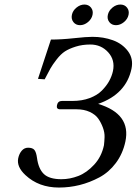

<svg xmlns="http://www.w3.org/2000/svg" viewBox="-20 -822 607 854"><path d="M253.4 -24.9Q291 -24.9 328.4 -39.3Q365.7 -53.7 398.7 -89.4Q431.6 -125 442.4 -175.8Q444.3 -191.9 445.1 -212.2Q445.8 -232.4 437.7 -254.4Q429.7 -276.4 417 -294.4Q404.3 -312.5 379.2 -324.2Q354 -335.9 320.3 -335.9H247.6Q229.5 -335.9 233.4 -354Q237.3 -373 255.4 -373H302.2Q344.7 -373 378.7 -385.7Q412.6 -398.4 433.1 -419.2Q453.6 -439.9 465.6 -461.7Q477.5 -483.4 482.4 -505.9Q492.7 -554.7 461.2 -589.4Q429.7 -624 381.8 -624Q346.2 -624 316.9 -614.7Q287.6 -605.5 269 -593.5Q250.5 -581.5 231.9 -557.6Q213.4 -533.7 204.1 -517.1Q194.8 -500.5 178.7 -469.2L148.9 -471.2L206.5 -646Q253.4 -646 308.8 -652.1Q364.3 -658.2 391.1 -658.2Q439.9 -658.2 481.9 -643.1Q523.9 -627.9 549.1 -594.5Q574.2 -561 564.9 -516.1Q541 -403.3 416.5 -359.9Q564 -315.4 537.6 -191.9Q525.9 -137.7 495.1 -96.7Q464.4 -55.7 421.9 -33Q379.4 -10.3 334.2 1Q289.1 12.2 242.2 12.2Q152.3 12.2 93.3 -43Q53.2 -80.1 61 -118.2Q65.4 -138.7 76.9 -151.9Q88.4 -165 105 -165Q125 -165 133.1 -155Q141.1 -145 144.5 -120.1Q150.9 -71.3 175 -48.1Q199.2 -24.9 253.4 -24.9ZM306.6 -723.6Q295.9 -737.3 299.8 -756.1Q303.7 -774.9 320.3 -788.3Q336.9 -801.8 355.5 -801.8Q374 -801.8 384.8 -788.3Q395.5 -774.9 391.6 -756.1Q387.7 -737.3 371.1 -723.6Q354.5 -710 335.9 -710Q317.4 -710 306.6 -723.6ZM466.3 -723.6Q455.6 -737.3 459.7 -756.1Q463.9 -774.9 480.2 -788.3Q496.6 -801.8 515.4 -801.8Q534.2 -801.8 544.9 -788.3Q555.7 -774.9 551.8 -756.1Q547.9 -737.3 531.2 -723.6Q514.6 -710 495.8 -710Q477.1 -710 466.3 -723.6Z"/></svg>

Font: Linux Biolinum
Style: Italic
Weight: 400
Italic angle: -12°
Designer: Philipp H. Poll
Foundry: Philipp H. Poll
Version: Version 1.1.3 ; ttfautohint (v0.9)